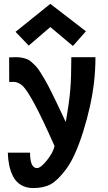

<svg xmlns="http://www.w3.org/2000/svg" viewBox="-20 -791 558 995"><path d="M240.7 -771 425.3 -628.9 357.9 -552.7 240.7 -650.9 128.9 -554.7 60.5 -626ZM171.9 80.1Q190.9 80.1 223.1 40Q255.4 0 262.7 -34.2Q197.3 -181.2 158.2 -253.4Q119.1 -325.7 97.2 -346.2Q75.2 -366.7 49.3 -366.7Q32.7 -366.7 27.8 -366.2L27.3 -493.7Q47.9 -494.6 64.5 -494.6Q80.6 -494.6 93.8 -491.9Q106.9 -489.3 119.1 -484.9Q131.3 -480.5 143.6 -469.5Q155.8 -458.5 166.5 -447.3Q177.2 -436 190.9 -413.8Q204.6 -391.6 216.6 -370.8Q228.5 -350.1 246.6 -313.7Q264.6 -277.3 280.3 -244.4Q295.9 -211.4 320.8 -158.7Q338.9 -261.2 344.2 -325.4Q349.6 -389.6 349.6 -494.6H474.6Q474.6 -428.2 467.3 -364.7Q453.1 -243.2 411.4 -110.1Q369.6 22.9 323.2 85Q279.8 143.1 243.7 163.3Q207.5 183.6 152.3 183.6Q115.2 183.6 88.4 167.2Q61.5 150.9 47.6 122.8Q33.7 94.7 27.6 64.9Q21.5 35.2 20.5 0H135.7Q135.7 80.1 171.9 80.1Z"/></svg>

Font: Fantasque Sans Mono
Style: Bold
Weight: 700
Monospace: yes
Designer: Jany Belluz
Version: Version 1.8.0 ; ttfautohint (v1.8.2)